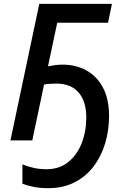

<svg xmlns="http://www.w3.org/2000/svg" viewBox="-20 -734 675 1004"><path d="M232.4 250Q190.4 250 156.5 243.4Q122.6 236.8 97.2 226.6V125.5Q126 137.2 156.5 144Q187 150.9 222.7 150.9Q291 150.9 337.4 113Q383.8 75.2 407.5 13.7Q431.2 -47.9 431.2 -119.1Q431.2 -203.6 391.1 -250.2Q351.1 -296.9 274.4 -296.9Q234.9 -296.9 210.4 -292L148.9 0H34.7L185.5 -713.9H565.4L544.9 -615.2H279.3L231 -387.2Q246.6 -390.6 266.8 -393.3Q287.1 -396 307.1 -396Q377 -396 431.9 -365.7Q486.8 -335.4 518.6 -275.6Q550.3 -215.8 550.3 -127.4Q550.3 -51.3 529.5 16.8Q508.8 85 468.5 137.5Q428.2 189.9 368.9 220Q309.6 250 232.4 250Z"/></svg>

Font: Open Sans SemiBold
Style: Italic
Weight: 600
Italic angle: -12°
Designer: Monotype Design Team
Foundry: Monotype Imaging Inc.
Version: Version 3.003; ttfautohint (v1.8.4)